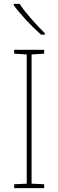

<svg xmlns="http://www.w3.org/2000/svg" viewBox="-20 -971 300 991"><path d="M81 -951H51V-944C85 -897 144 -834 192 -792H211V-800C168 -842 112 -904 81 -951ZM208 0V-20L143 -23V-690L208 -694V-714H53V-694L118 -690V-23L53 -20V0Z"/></svg>

Font: Noto Sans Georgian SemiCondensed Thin
Style: Regular
Weight: 100
Width: 4
Designer: Monotype Design Team, Akaki Razmadze
Foundry: Google LLC
Version: Version 2.005